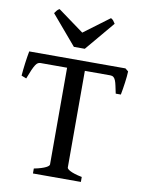

<svg xmlns="http://www.w3.org/2000/svg" viewBox="-93 -922 748 988"><g transform="rotate(10 280.5 -428.5)"><path d="M148.9 0V-25.9Q171.4 -30.3 186.5 -35.2Q201.7 -40 210.7 -44.7Q219.7 -49.3 223.6 -53.5Q227.5 -57.6 227.5 -61V-566.4H88.9Q81.5 -566.4 75.4 -563Q69.3 -559.6 62.7 -549.6Q56.2 -539.6 48.3 -521.7Q40.5 -503.9 29.8 -475.6L3.9 -485.8Q4.9 -500 6.8 -517.3Q8.8 -534.7 11 -552Q13.2 -569.3 15.9 -585.9Q18.6 -602.5 21 -615.2H523.9L540 -602.1Q539.6 -589.4 538.1 -574.5Q536.6 -559.6 534.4 -543.2Q532.2 -526.9 529.5 -510.3Q526.9 -493.7 523.9 -478.5H497.1Q492.2 -501 488.8 -517.6Q485.4 -534.2 481 -545.2Q476.6 -556.2 470 -561.3Q463.4 -566.4 453.1 -566.4H320.3V-61Q320.3 -58.1 324.2 -54Q328.1 -49.8 337.4 -44.9Q346.7 -40 361.8 -35.2Q377 -30.3 399.4 -25.9V0ZM300.3 -678.2H243.2L112.8 -831.5Q119.6 -841.3 124.3 -846.9Q128.9 -852.5 137.2 -856.9L272.9 -757.8L405.8 -856.9Q414.1 -852.5 418.7 -846.9Q423.3 -841.3 429.2 -831.5Z"/></g></svg>

Font: Gentium Book Basic
Style: Regular
Weight: 400
Designer: J. Victor Gaultney and Annie Olsen
Foundry: SIL International
Version: Version 1.102; 2013; Maintenance release